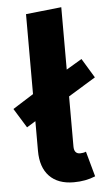

<svg xmlns="http://www.w3.org/2000/svg" viewBox="-64 -795 481 849"><g transform="rotate(-5 176.5 -371.0)"><path d="M268 -108Q282 -108 294 -113L325 -1Q282 17 229 17Q159 17 121 -22.5Q83 -62 83 -135V-267L44 -243L-9 -329L83 -387V-742L241 -759V-482L310 -523L362 -437L241 -363V-141Q241 -108 268 -108Z"/></g></svg>

Font: Fira Sans
Style: Bold
Weight: 700
Designer: bBox Type GmbH & Carrois Corporate GbR & Edenspiekermann AG
Foundry: bBox Type GmbH & Carrois Corporate GbR & Edenspiekermann AG
Version: Version 4.301;PS 004.301;hotconv 1.0.88;makeotf.lib2.5.64775